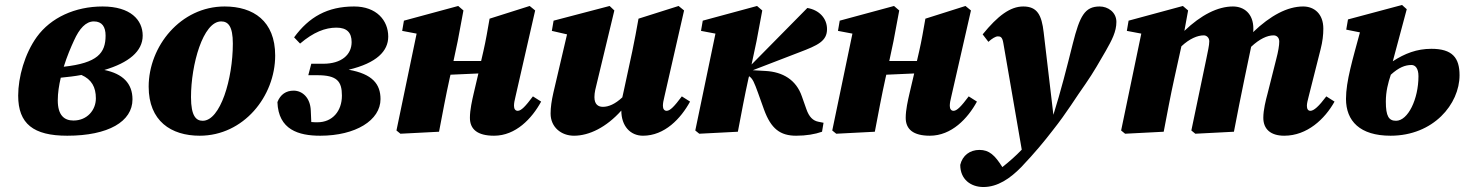

<svg xmlns="http://www.w3.org/2000/svg" viewBox="-20 -529 5881 771"><path d="M277 -366C299 -415 325 -443 357 -443C390 -443 404 -421 404 -386C404 -316 372 -276 236 -261C249 -303 265 -340 277 -366ZM250 16C415 16 512 -41 512 -130C512 -194 473 -233 399 -248C497 -277 553 -323 553 -386C553 -449 504 -503 392 -503C281 -503 184 -458 128 -381C79 -313 53 -219 53 -145C53 -32 114 16 250 16ZM212 -126C212 -156 217 -187 224 -217C254 -220 281 -223 307 -228C348 -210 365 -179 365 -134C365 -87 330 -45 275 -45C238 -45 212 -66 212 -126Z M782 16C958 16 1085 -142 1085 -306C1085 -445 997 -503 882 -503C705 -503 577 -343 577 -181C577 -43 667 16 782 16ZM794 -44C768 -44 747 -62 747 -139C747 -269 795 -443 868 -443C896 -443 915 -424 915 -354C915 -212 865 -44 794 -44Z M1266 16C1408 16 1508 -46 1508 -131C1508 -191 1476 -232 1380 -249C1493 -276 1539 -324 1539 -382C1539 -447 1492 -503 1402 -503C1295 -503 1221 -461 1161 -379L1185 -354C1239 -400 1286 -418 1331 -418C1373 -418 1392 -398 1392 -360C1392 -309 1351 -273 1278 -273H1230L1218 -227H1254C1333 -227 1353 -203 1353 -145C1353 -83 1315 -38 1255 -38C1248 -38 1240 -38 1230 -39L1228 -85C1226 -137 1194 -165 1159 -165C1129 -165 1106 -150 1094 -119C1098 -8 1179 16 1266 16Z M1964 16C2051 16 2116 -53 2153 -121L2120 -142C2090 -102 2073 -84 2059 -84C2050 -84 2044 -91 2044 -104C2044 -114 2046 -125 2050 -141L2129 -487L2107 -505L1946 -454C1938 -409 1931 -366 1921 -323L1912 -284H1801L1818 -364L1841 -487L1820 -505L1602 -446L1595 -405L1653 -394L1572 -5L1588 8L1743 0C1757 -73 1770 -144 1786 -216L1789 -229L1901 -234L1882 -153C1876 -127 1867 -88 1867 -56C1867 -10 1897 16 1964 16Z M2562 16C2649 16 2714 -53 2751 -121L2718 -142C2688 -102 2671 -84 2657 -84C2648 -84 2642 -91 2642 -104C2642 -114 2644 -125 2648 -141L2727 -487L2705 -505L2544 -454C2536 -409 2528 -366 2519 -323L2485 -165C2483 -156 2481 -147 2479 -138C2450 -111 2424 -100 2401 -100C2383 -100 2367 -109 2367 -139C2367 -158 2372 -176 2377 -196L2447 -487L2428 -505L2203 -446L2196 -405L2257 -391L2202 -156C2195 -125 2191 -98 2191 -73C2191 -18 2234 16 2285 16C2346 16 2415 -18 2475 -85C2475 -23 2511 16 2562 16Z M2772 -5 2788 8 2943 0C2957 -73 2970 -144 2986 -216L2988 -223C3003 -213 3009 -197 3024 -156L3048 -89C3076 -12 3113 16 3177 16C3217 16 3253 10 3281 0L3287 -36L3267 -40C3245 -44 3229 -59 3218 -91L3200 -142C3177 -209 3123 -240 3055 -244L3003 -247L3190 -319C3264 -347 3301 -364 3301 -412C3301 -456 3269 -489 3222 -497L2998 -270L3018 -364L3041 -487L3020 -505L2802 -446L2795 -405L2853 -394Z M3714 16C3801 16 3866 -53 3903 -121L3870 -142C3840 -102 3823 -84 3809 -84C3800 -84 3794 -91 3794 -104C3794 -114 3796 -125 3800 -141L3879 -487L3857 -505L3696 -454C3688 -409 3681 -366 3671 -323L3662 -284H3551L3568 -364L3591 -487L3570 -505L3352 -446L3345 -405L3403 -394L3322 -5L3338 8L3493 0C3507 -73 3520 -144 3536 -216L3539 -229L3651 -234L3632 -153C3626 -127 3617 -88 3617 -56C3617 -10 3647 16 3714 16Z M3836 133C3836 192 3879 222 3929 222C3986 222 4036 188 4081 142C4137 83 4173 39 4207 -5C4265 -78 4301 -139 4339 -192C4371 -238 4398 -286 4420 -324C4445 -368 4463 -402 4463 -441C4463 -480 4429 -503 4396 -503C4336 -503 4316 -465 4288 -354C4264 -258 4240 -163 4210 -68C4197 -179 4184 -288 4171 -399C4163 -469 4145 -503 4089 -503C4037 -503 3987 -466 3926 -391L3949 -361C3963 -374 3978 -383 3987 -383C3998 -383 4005 -380 4009 -356C4033 -214 4059 -71 4083 72C4059 97 4033 120 4005 142C3975 94 3952 73 3913 73C3875 73 3845 95 3836 133Z M4653 0C4667 -73 4680 -144 4696 -216L4724 -343C4757 -374 4789 -387 4814 -387C4825 -387 4836 -378 4836 -363C4836 -347 4830 -322 4824 -292L4764 -5L4780 8L4935 0C4949 -73 4963 -144 4978 -216L5002 -331C5003 -334 5003 -338 5004 -341C5038 -373 5069 -387 5094 -387C5107 -387 5117 -378 5117 -362C5117 -347 5113 -322 5105 -292L5070 -153C5063 -127 5053 -88 5053 -56C5053 -10 5083 16 5137 16C5229 16 5300 -51 5339 -121L5306 -142C5276 -102 5256 -84 5242 -84C5233 -84 5228 -91 5228 -104C5228 -114 5231 -125 5235 -141L5283 -331C5291 -362 5294 -389 5294 -414C5294 -474 5257 -503 5213 -503C5150 -503 5082 -467 5012 -400C5013 -404 5013 -409 5013 -414C5013 -474 4976 -503 4931 -503C4870 -503 4803 -469 4736 -405L4751 -487L4730 -505L4512 -446L4505 -405L4563 -394L4482 -5L4498 8Z M5545 -121C5545 -162 5554 -196 5565 -229C5597 -258 5622 -268 5648 -268C5663 -268 5676 -255 5676 -223C5676 -131 5634 -44 5586 -44C5557 -44 5545 -62 5545 -121ZM5564 16C5736 16 5841 -111 5841 -227C5841 -297 5812 -333 5728 -333C5669 -333 5621 -314 5573 -283L5629 -492L5610 -509L5393 -451L5386 -410L5441 -399C5412 -291 5385 -203 5385 -132C5385 -43 5441 16 5564 16Z"/></svg>

Font: Source Serif Pro Black
Style: Italic
Weight: 900
Italic angle: -12°
Designer: Frank Grießhammer
Foundry: Adobe Systems Incorporated
Version: Version 3.001;hotconv 1.0.111;makeotfexe 2.5.65597